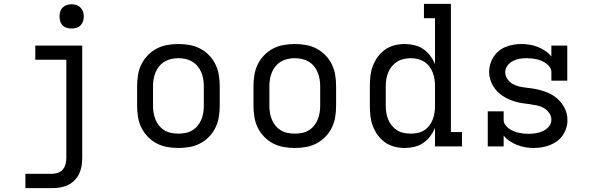

<svg xmlns="http://www.w3.org/2000/svg" viewBox="-20 -755 3040 990"><path d="M111 215V141H250Q265 141 280 135.5Q295 130 304.5 118Q314 106 318 91Q322 76 322 60V-447H162V-520H404V60Q404 81 400.5 101.5Q397 122 388 141Q379 160 364 175Q349 190 330.5 199Q312 208 291 211.5Q270 215 250 215ZM349 -608Q336 -608 324 -611.5Q312 -615 303 -624Q294 -633 290.5 -645Q287 -657 287 -670Q287 -683 290.5 -695Q294 -707 303 -716Q312 -725 324 -729Q336 -733 349 -733Q362 -733 374 -729Q386 -725 395 -716Q404 -707 408 -695Q412 -683 412 -670Q412 -657 408 -645Q404 -633 395 -624Q386 -615 374 -611.5Q362 -608 349 -608Z M900 8Q871 8 842.5 3Q814 -2 788 -15.5Q762 -29 741.5 -50.5Q721 -72 708.5 -98Q696 -124 691.5 -152.5Q687 -181 687 -210V-310Q687 -339 691.5 -367.5Q696 -396 708.5 -422Q721 -448 741.5 -469.5Q762 -491 788 -504.5Q814 -518 842.5 -523Q871 -528 900 -528Q929 -528 957.5 -523Q986 -518 1012 -504.5Q1038 -491 1058.5 -469.5Q1079 -448 1091.5 -422Q1104 -396 1108.5 -367.5Q1113 -339 1113 -310V-210Q1113 -181 1108.5 -152.5Q1104 -124 1091.5 -98Q1079 -72 1058.5 -50.5Q1038 -29 1012 -15.5Q986 -2 957.5 3Q929 8 900 8ZM900 -66Q918 -66 936.5 -69.5Q955 -73 971 -82.5Q987 -92 999 -106.5Q1011 -121 1018 -138Q1025 -155 1028 -173.5Q1031 -192 1031 -210V-310Q1031 -328 1028 -346.5Q1025 -365 1018 -382Q1011 -399 999 -413.5Q987 -428 971 -437.5Q955 -447 936.5 -451Q918 -455 900 -455Q882 -455 863.5 -451Q845 -447 829 -437.5Q813 -428 801 -413.5Q789 -399 782 -382Q775 -365 772 -346.5Q769 -328 769 -310V-210Q769 -192 772 -173.5Q775 -155 782 -138Q789 -121 801 -106.5Q813 -92 829 -82.5Q845 -73 863.5 -69.5Q882 -66 900 -66Z M1500 8Q1471 8 1442.5 3Q1414 -2 1388 -15.5Q1362 -29 1341.5 -50.5Q1321 -72 1308.5 -98Q1296 -124 1291.5 -152.5Q1287 -181 1287 -210V-310Q1287 -339 1291.5 -367.5Q1296 -396 1308.5 -422Q1321 -448 1341.5 -469.5Q1362 -491 1388 -504.5Q1414 -518 1442.5 -523Q1471 -528 1500 -528Q1529 -528 1557.5 -523Q1586 -518 1612 -504.5Q1638 -491 1658.5 -469.5Q1679 -448 1691.5 -422Q1704 -396 1708.5 -367.5Q1713 -339 1713 -310V-210Q1713 -181 1708.5 -152.5Q1704 -124 1691.5 -98Q1679 -72 1658.5 -50.5Q1638 -29 1612 -15.5Q1586 -2 1557.5 3Q1529 8 1500 8ZM1500 -66Q1518 -66 1536.5 -69.5Q1555 -73 1571 -82.5Q1587 -92 1599 -106.5Q1611 -121 1618 -138Q1625 -155 1628 -173.5Q1631 -192 1631 -210V-310Q1631 -328 1628 -346.5Q1625 -365 1618 -382Q1611 -399 1599 -413.5Q1587 -428 1571 -437.5Q1555 -447 1536.5 -451Q1518 -455 1500 -455Q1482 -455 1463.5 -451Q1445 -447 1429 -437.5Q1413 -428 1401 -413.5Q1389 -399 1382 -382Q1375 -365 1372 -346.5Q1369 -328 1369 -310V-210Q1369 -192 1372 -173.5Q1375 -155 1382 -138Q1389 -121 1401 -106.5Q1413 -92 1429 -82.5Q1445 -73 1463.5 -69.5Q1482 -66 1500 -66Z M2067 8Q2041 8 2014.5 1.5Q1988 -5 1966 -20.5Q1944 -36 1928 -58Q1912 -80 1902.5 -105Q1893 -130 1890 -156.5Q1887 -183 1887 -210V-310Q1887 -337 1890 -363.5Q1893 -390 1902.5 -415Q1912 -440 1928 -462Q1944 -484 1966 -499.5Q1988 -515 2014.5 -521.5Q2041 -528 2067 -528Q2092 -528 2117 -522Q2142 -516 2162.5 -502Q2183 -488 2198 -468Q2213 -448 2223 -425V-661H2166V-735H2305V-74H2362V0H2223V-95Q2213 -72 2198 -52Q2183 -32 2162.5 -18Q2142 -4 2117 2Q2092 8 2067 8ZM2099 -66Q2117 -66 2135 -70Q2153 -74 2168 -83.5Q2183 -93 2194 -108Q2205 -123 2211.5 -139.5Q2218 -156 2220.5 -174Q2223 -192 2223 -210V-310Q2223 -328 2220.5 -346Q2218 -364 2211.5 -380.5Q2205 -397 2194 -412Q2183 -427 2168 -436.5Q2153 -446 2135 -450.5Q2117 -455 2099 -455Q2081 -455 2062.5 -451Q2044 -447 2028.5 -437.5Q2013 -428 2001 -413.5Q1989 -399 1982 -382Q1975 -365 1972 -346.5Q1969 -328 1969 -310V-210Q1969 -192 1972 -173.5Q1975 -155 1982 -138Q1989 -121 2001 -106.5Q2013 -92 2028.5 -82.5Q2044 -73 2062.5 -69.5Q2081 -66 2099 -66Z M2732 8Q2711 8 2689.5 4.5Q2668 1 2647.5 -7Q2627 -15 2609 -27Q2591 -39 2577 -56V0H2495V-181H2577V-136Q2577 -123 2585 -111.5Q2593 -100 2603.5 -92.5Q2614 -85 2626.5 -79.5Q2639 -74 2652 -71Q2665 -68 2678 -66.5Q2691 -65 2704 -65Q2723 -65 2742.5 -68Q2762 -71 2779.5 -79Q2797 -87 2810 -102.5Q2823 -118 2823 -138Q2823 -156 2812 -172Q2801 -188 2785 -197.5Q2769 -207 2750.5 -211Q2732 -215 2713.5 -217.5Q2695 -220 2676.5 -222.5Q2658 -225 2640 -230Q2622 -235 2605 -242.5Q2588 -250 2572.5 -260Q2557 -270 2544 -283.5Q2531 -297 2521.5 -313.5Q2512 -330 2507 -348Q2502 -366 2502 -385Q2502 -405 2508 -425Q2514 -445 2525.5 -462.5Q2537 -480 2553 -493Q2569 -506 2588 -513.5Q2607 -521 2627.5 -524.5Q2648 -528 2669 -528Q2690 -528 2711.5 -524.5Q2733 -521 2753 -513Q2773 -505 2791 -493Q2809 -481 2823 -464V-520H2905V-339H2823V-384Q2823 -397 2815 -408.5Q2807 -420 2796.5 -427.5Q2786 -435 2774 -440.5Q2762 -446 2749 -449Q2736 -452 2723 -453.5Q2710 -455 2697 -455Q2678 -455 2659.5 -452Q2641 -449 2624.5 -440.5Q2608 -432 2596.5 -416.5Q2585 -401 2585 -383Q2585 -364 2596 -348Q2607 -332 2623 -322.5Q2639 -313 2657 -309Q2675 -305 2693.5 -303Q2712 -301 2730.5 -298Q2749 -295 2767 -290Q2785 -285 2802.5 -278Q2820 -271 2835.5 -260.5Q2851 -250 2864 -236.5Q2877 -223 2886.5 -207Q2896 -191 2901 -172.5Q2906 -154 2906 -136Q2906 -115 2899.5 -94.5Q2893 -74 2881 -56.5Q2869 -39 2851.5 -26.5Q2834 -14 2814.5 -6.5Q2795 1 2774 4.5Q2753 8 2732 8Z"/></svg>

Font: Iosevka Plex Etoile
Style: Regular
Weight: 400
Designer: Belleve Invis
Foundry: Belleve Invis
Version: Version 25.1.1; ttfautohint (v1.8.4)